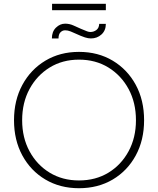

<svg xmlns="http://www.w3.org/2000/svg" viewBox="-20 -984 834 1014"><path d="M397 10Q297 10 219.5 -36Q142 -82 98 -163Q54 -244 54 -349Q54 -454 98 -535.5Q142 -617 219.5 -663.5Q297 -710 397 -710Q498 -710 575.5 -663.5Q653 -617 697 -536Q741 -455 741 -349Q741 -244 697 -163Q653 -82 575.5 -36Q498 10 397 10ZM397 -31Q485 -31 552.5 -72Q620 -113 659 -185Q698 -257 698 -349Q698 -442 659 -514Q620 -586 552.5 -627.5Q485 -669 397 -669Q310 -669 242.5 -627.5Q175 -586 136 -514Q97 -442 97 -349Q97 -257 136 -185Q175 -113 242.5 -72Q310 -31 397 -31ZM460 -781Q446 -781 428.5 -786.5Q411 -792 376 -808Q368 -812 353 -818Q338 -824 324 -824Q310 -824 299.5 -813.5Q289 -803 289 -781H254Q254 -817 275.5 -838Q297 -859 324 -859Q347 -859 368 -849.5Q389 -840 407 -832Q430 -822 440 -818.5Q450 -815 457 -815Q475 -815 489 -825.5Q503 -836 504 -858H539Q539 -823 516 -802Q493 -781 460 -781ZM255 -930V-964H539V-930Z"/></svg>

Font: Readex Pro Light
Style: Regular
Weight: 300
Designer: Bonnie Shaver-Troup, Thomas Jockin
Foundry: Lexend
Version: Version 1.200; ttfautohint (v1.8.3)